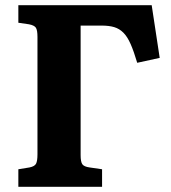

<svg xmlns="http://www.w3.org/2000/svg" viewBox="-20 -723 660 743"><path d="M51 0V-68L94 -75Q114 -79 119.5 -89.5Q125 -100 125 -126V-580Q125 -606 119 -615.5Q113 -625 92 -629L51 -635V-703H567L598 -499L511 -480Q498 -524 485.5 -552.5Q473 -581 457.5 -596.5Q442 -612 422 -618Q402 -624 373 -624H292V-123Q292 -97 298.5 -87.5Q305 -78 327 -75L375 -68V0Z"/></svg>

Font: Literata 18pt
Style: Bold
Weight: 700
Designer: Latin by Veronika Burian and Jose Scaglione. Greek by Irene Vlachou. Cyrillic by Vera Evstafieva.
Foundry: TypeTogether
Version: Version 3.103;gftools[0.9.29]